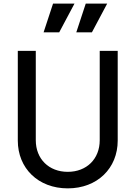

<svg xmlns="http://www.w3.org/2000/svg" viewBox="-20 -1025 746 1057"><path d="M353 12C516 12 628 -99 628 -251V-745H529V-253C529 -150 457 -79 353 -79C249 -79 177 -150 177 -253V-745H78V-251C78 -99 190 12 353 12ZM220 -847H306L390 -1005H272ZM400 -847H486L570 -1005H452Z"/></svg>

Font: Mluvka Medium
Style: Regular
Weight: 500
Designer: Modified by Jiří Krblich, Original typeface by Gumpita Rahayu
Foundry: Gumpita Rahayu & Jiří Krblich
Version: Version 2.000;Glyphs 3.1.1 (3134)